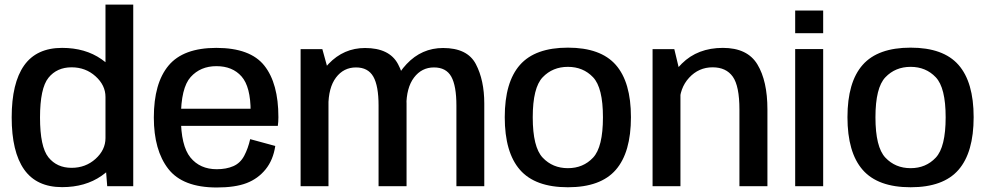

<svg xmlns="http://www.w3.org/2000/svg" viewBox="-20 -805 4274 830"><path d="M443.5 0H556V-785H436V-95ZM248.5 4Q348.5 4 418.8 -44.8Q489 -93.5 489 -148.5L436 -208Q436 -157 393 -118.2Q350 -79.5 289.5 -79.5Q226 -79.5 189.5 -124.8Q153 -170 153 -297Q153 -423.5 189.5 -468.8Q226 -514 289.5 -514Q350 -514 393 -475.2Q436 -436.5 436 -386L489 -445Q489 -500 418.8 -549Q348.5 -598 248.5 -598Q138 -598 84.2 -522Q30.5 -446 30.5 -297.5Q30.5 -149 84.2 -72.5Q138 4 248.5 4Z M917 5.5V-73.5Q844.5 -73.5 803.2 -124.2Q762 -175 762 -297Q762 -425 804.2 -472Q846.5 -519 915.5 -519Q985 -519 1024.2 -474.5Q1063.5 -430 1063.5 -323L1069 -335H749.5V-261H1181Q1183.5 -277.5 1183.5 -298.5Q1183.5 -444.5 1122.8 -521.2Q1062 -598 915 -598Q772.5 -598 708.8 -521.8Q645 -445.5 645 -297Q645 -155.5 707.5 -75Q770 5.5 917 5.5ZM917 -73.5V5.5Q996.5 5.5 1046 -13.5Q1095.5 -32.5 1128.2 -73Q1161 -113.5 1170 -174L1061.5 -203.5Q1052.5 -163.5 1035.8 -131.8Q1019 -100 988.8 -86.8Q958.5 -73.5 917 -73.5Z M1279.5 0H1400V-496.5L1373.5 -592.5H1279.5ZM1616.5 0H1737.5V-357.5Q1737.5 -458.5 1700.5 -528Q1663.5 -597.5 1558 -597.5Q1466 -597.5 1400.5 -529Q1335 -460.5 1335 -375L1399.5 -345.5Q1399.5 -426 1432.5 -469.8Q1465.5 -513.5 1519 -513.5Q1571 -513.5 1593.8 -473.8Q1616.5 -434 1616.5 -348.5ZM1953 0H2073.5V-357.5Q2073.5 -458.5 2037 -528Q2000.5 -597.5 1895.5 -597.5Q1803 -597.5 1737.8 -528.2Q1672.5 -459 1672.5 -375L1736.5 -345.5Q1736.5 -426 1769.8 -469.8Q1803 -513.5 1856 -513.5Q1908.5 -513.5 1930.8 -473.8Q1953 -434 1953 -348.5Z M2435 4.5Q2576.5 4.5 2642 -70.8Q2707.5 -146 2707.5 -298.5Q2707.5 -450 2642 -524.5Q2576.5 -599 2435 -599Q2293.5 -599 2227.8 -524.5Q2162 -450 2162 -298.5Q2162 -146 2227.8 -70.8Q2293.5 4.5 2435 4.5ZM2435 -78Q2369 -78 2326 -123.5Q2283 -169 2283 -298Q2283 -426 2326 -471Q2369 -516 2435 -516Q2501 -516 2543.8 -471Q2586.5 -426 2586.5 -298Q2586.5 -169 2543.8 -123.5Q2501 -78 2435 -78Z M2801 0H2921.5V-482L2895 -592.5H2801ZM3176.5 0H3297.5V-332Q3297.5 -455 3254.2 -526.5Q3211 -598 3105 -598Q2996 -598 2927.5 -530Q2859 -462 2859 -388L2917.5 -354.5Q2917.5 -424 2959 -469Q3000.5 -514 3060.5 -514Q3119 -514 3147.8 -473.5Q3176.5 -433 3176.5 -331Z M3417.5 0H3538.5V-593H3417.5ZM3417.5 -759.5V-661.5H3538.5V-759.5Z M3916.5 4.5Q4058 4.5 4123.5 -70.8Q4189 -146 4189 -298.5Q4189 -450 4123.5 -524.5Q4058 -599 3916.5 -599Q3775 -599 3709.2 -524.5Q3643.5 -450 3643.5 -298.5Q3643.5 -146 3709.2 -70.8Q3775 4.5 3916.5 4.5ZM3916.5 -78Q3850.5 -78 3807.5 -123.5Q3764.5 -169 3764.5 -298Q3764.5 -426 3807.5 -471Q3850.5 -516 3916.5 -516Q3982.5 -516 4025.2 -471Q4068 -426 4068 -298Q4068 -169 4025.2 -123.5Q3982.5 -78 3916.5 -78Z"/></svg>

Font: Anybody UltraCondensed Thin Medium
Style: Regular
Weight: 500
Version: Version 1.111